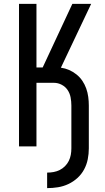

<svg xmlns="http://www.w3.org/2000/svg" viewBox="-20 -755 540 990"><path d="M223 215V135Q240 135 256.5 132Q273 129 288 121.5Q303 114 315 102Q327 90 334.5 75Q342 60 345 43.5Q348 27 348 10V-211Q348 -232 344 -253Q340 -274 328.5 -291Q317 -308 298 -318Q279 -328 258 -328H168V0H78V-735H168V-407H200L353 -735H450L294 -406Q316 -403 336.5 -394Q357 -385 374.5 -371Q392 -357 404.5 -338.5Q417 -320 424.5 -299Q432 -278 435 -255.5Q438 -233 438 -211V10Q438 38 432.5 66Q427 94 413.5 119Q400 144 379 163Q358 182 332.5 194Q307 206 279 210.5Q251 215 223 215Z"/></svg>

Font: Iosevka SS04 Medium
Style: Regular
Weight: 500
Monospace: yes
Designer: Belleve Invis
Foundry: Belleve Invis
Version: Version 19.0.0; ttfautohint (v1.8.4)